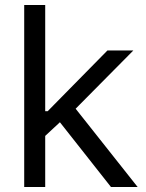

<svg xmlns="http://www.w3.org/2000/svg" viewBox="-20 -747 584 767"><path d="M154.8 -198.7 153.3 -302.7H170.4L409.2 -545.4H512.7L258.3 -288.6H251.5ZM76.7 0V-727.1H160.6V0ZM423.3 0 210.4 -270 270 -328.1 529.8 0Z"/></svg>

Font: Sahel VF Regular
Style: Regular
Weight: 400
Foundry: Saber Rastikerdar (saber.rastikerdar@gmail.com)
Version: Version 3.4.0